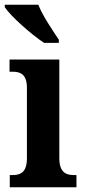

<svg xmlns="http://www.w3.org/2000/svg" viewBox="-27 -786 356 806"><path d="M158 -606H220V-619C195 -657 151 -721 134 -766H-7V-756C15 -721 103 -642 158 -606ZM14 0H294V-51H284C248 -51 222 -64 222 -123V-536H13V-485H26C61 -485 86 -472 86 -417V-122C86 -64 61 -51 24 -51H14Z"/></svg>

Font: Noto Serif Myanmar Condensed
Style: Bold
Weight: 700
Width: 3
Designer: Ben Mitchell and the Monotype Design Team
Foundry: Monotype Imaging Inc.
Version: Version 2.106